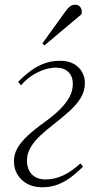

<svg xmlns="http://www.w3.org/2000/svg" viewBox="-20 -778 434 812"><path d="M57 -432Q81 -457 108.5 -477.5Q136 -498 167 -509.5Q198 -521 234 -521Q268 -521 291.5 -508Q315 -495 327 -473.5Q339 -452 339 -427Q339 -392 320.5 -362.5Q302 -333 272 -306.5Q242 -280 208 -253Q178 -230 152 -206Q126 -182 110 -155.5Q94 -129 94 -99Q94 -75 103 -57Q112 -39 130 -29Q148 -19 172 -19Q211 -19 248 -36.5Q285 -54 320 -87L331 -73Q308 -50 282 -30Q256 -10 225.5 2Q195 14 159 14Q122 14 95.5 -0.5Q69 -15 54 -39.5Q39 -64 39 -96Q39 -126 54 -152Q69 -178 98 -205Q127 -232 172 -264Q208 -290 234 -316Q260 -342 274 -368Q288 -394 288 -423Q288 -456 268.5 -474Q249 -492 217 -492Q193 -492 167 -483.5Q141 -475 115.5 -458.5Q90 -442 69 -417ZM249 -719Q265 -742 275 -750Q285 -758 298 -758Q314 -758 321 -746Q328 -734 325 -718L168 -586L159 -594Z"/></svg>

Font: Literata 60pt ExtraLight
Style: Italic
Weight: 250
Italic angle: -2°
Designer: Latin by Veronika Burian and Jose Scaglione. Greek by Irene Vlachou. Cyrillic by Vera Evstafieva
Foundry: TypeTogether
Version: Version 3.103;gftools[0.9.29]